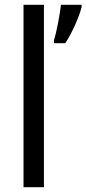

<svg xmlns="http://www.w3.org/2000/svg" viewBox="-20 -780 360 800"><path d="M163 0V-760H78V0ZM320 -751V-760H234C230 -721 215 -644 205 -612V-600H252C279 -640 311 -712 320 -751Z"/></svg>

Font: Noto Sans Lao Looped SemiCondensed
Style: Regular
Weight: 400
Width: 4
Designer: Mark Frömberg, Ben Mitchell
Foundry: The Fontpad Ltd
Version: Version 1.003